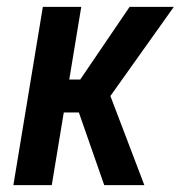

<svg xmlns="http://www.w3.org/2000/svg" viewBox="-20 -540 540 560"><path d="M19 0 105 -520H217L182 -308H214L358 -520H487L302 -260L401 0H284L210 -212H166L131 0Z"/></svg>

Font: Iosevka Term Curly
Style: Bold Italic
Weight: 700
Italic angle: -9°
Designer: Belleve Invis
Foundry: Belleve Invis
Version: Version 32.3.0